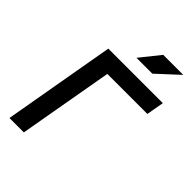

<svg xmlns="http://www.w3.org/2000/svg" viewBox="-255 -1007 1119 1119"><g transform="rotate(45 304.5 -447.0)"><path d="M38.1 0 140.6 -585 159.7 -693.4H608.9L589.8 -585H259.8L156.7 0ZM313.5 -771.5 411.6 -894H576.7L444.3 -771.5Z"/></g></svg>

Font: Cascadia Code NF SemiBold
Style: Italic
Weight: 600
Italic angle: -10°
Monospace: yes
Designer: Aaron Bell
Foundry: Saja Typeworks
Version: Version 2404.023; ttfautohint (v1.8.4)